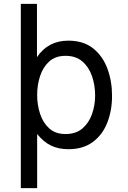

<svg xmlns="http://www.w3.org/2000/svg" viewBox="-20 -749 658 987"><path d="M171 218H87V-729H170V-455Q227 -540 331 -540Q409 -540 458.5 -500.5Q508 -461 532 -396.5Q556 -332 556 -256Q556 -181 531.5 -118.5Q507 -56 457 -19Q407 18 332 18Q281 18 242.5 -0.5Q204 -19 171 -60ZM317 -462Q265 -462 233 -433Q201 -404 186 -358Q171 -312 171 -261Q171 -210 186 -164Q201 -118 233 -89Q265 -60 317 -60Q370 -60 403.5 -88.5Q437 -117 453 -162.5Q469 -208 469 -258Q469 -311 453 -357.5Q437 -404 403.5 -433Q370 -462 317 -462Z"/></svg>

Font: Fragment Mono
Style: Regular
Weight: 400
Monospace: yes
Designer: Wei Huang based on Nimbus Sans by URW Studio, based on Helvetica by Max Miedinger.
Foundry: Wei Huang
Version: Version 1.021; ttfautohint (v1.8.4.7-5d5b)